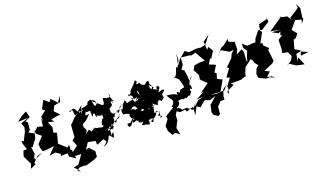

<svg xmlns="http://www.w3.org/2000/svg" viewBox="-96 -1578 4533 2644"><g transform="rotate(-20 2170.0 -256.5)"><path d="M700 -1 706 -74 671 -47 571 -136 567 -142 605 -288 558 -305 573 -378 535 -466 626 -445 591 -482 663 -500 735 -507 663 -581 697 -652 648 -644 791 -669 814 -753 759 -669 725 -710 678 -756 653 -717 583 -778 520 -658 558 -635 476 -567 482 -496 467 -546 453 -435 378 -456 303 -387 236 -426 266 -449 278 -558 249 -582 326 -618 303 -710 226 -668 153 -612 304 -615 186 -578 210 -515 195 -452 135 -334 106 -346 108 -309 138 -216 87 -215 61 -137 117 -17 124 -14 99 57 183 18 167 1 244 -79 322 -98 193 -42 194 -78 215 -117 204 -227 223 -215 263 -273 298 -317 324 -437 325 -378 396 -318 311 -226 317 -163 333 -116 376 -114 503 -129 401 -24 488 -40 555 5 545 32 644 28 651 80 734 137 715 1 672 0Z M1266 -257C1252 -264 1197 -150 1241 -169C1228 -116 1205 -164 1134 -157C1125 -115 1097 -73 1116 -124C1109 -117 1129 -68 1159 -122C1179 -154 1132 -171 1092 -171C1164 -184 1141 -195 1044 -131C1089 -144 1001 -186 1037 -177C984 -153 960 -93 1001 -184L973 -240L950 -225C1007 -242 949 -272 1003 -289C1066 -325 1051 -323 1111 -383C1029 -360 1059 -385 1074 -423C1112 -393 1153 -449 1133 -387C1149 -395 1125 -339 1146 -330C1173 -381 1176 -387 1191 -295C1213 -341 1173 -321 1265 -300C1292 -351 1282 -339 1270 -305C1242 -303 1303 -329 1323 -287C1292 -310 1271 -362 1275 -244C1294 -274 1251 -203 1220 -173L1295 -229ZM733 270 801 266 831 274 962 235 1008 213 1015 132 944 56 897 72 972 -39C934 -6 956 -19 957 -18C1019 -17 1074 14 1060 -9C1082 33 1048 75 1088 46C1089 81 1128 17 1032 95C1166 -11 1167 47 1200 -22C1178 -16 1151 88 1178 15C1200 65 1229 45 1149 111C1227 102 1253 5 1260 -2C1267 -17 1260 -16 1317 47C1344 -18 1341 -67 1298 12C1306 -22 1305 -83 1305 -116C1360 -102 1344 -128 1342 -147C1385 -92 1378 -78 1278 -72C1273 -68 1292 -148 1360 -63C1306 -73 1327 -153 1323 -112C1419 -160 1403 -128 1358 -129C1485 -213 1520 -223 1504 -237C1466 -134 1443 -220 1425 -143C1398 -132 1395 -204 1408 -173C1401 -244 1408 -226 1422 -217C1455 -308 1539 -292 1524 -303C1513 -234 1456 -255 1497 -290C1404 -244 1396 -231 1466 -280C1421 -246 1389 -287 1396 -348C1464 -401 1448 -367 1442 -438C1428 -434 1490 -439 1465 -411C1453 -454 1466 -458 1477 -429C1503 -427 1463 -456 1452 -536C1469 -566 1459 -484 1462 -508C1426 -490 1411 -485 1441 -510C1370 -484 1446 -507 1357 -520C1353 -412 1342 -404 1267 -480C1223 -438 1293 -525 1205 -544C1223 -479 1254 -541 1245 -463C1211 -439 1208 -480 1202 -555C1177 -568 1127 -528 1133 -523C1149 -505 1191 -489 1218 -490C1149 -532 1123 -526 1143 -521C1095 -465 1019 -519 1044 -452C1023 -453 948 -467 951 -466C959 -443 1010 -499 1054 -531C1013 -488 1051 -422 986 -402C1004 -395 1044 -472 999 -446C961 -425 1010 -459 967 -471C940 -534 924 -532 852 -498H888L907 -522L921 -423L973 -447L907 -405L851 -347L824 -322L812 -169L814 -152L769 -113L803 -27L686 64L735 99L818 103L732 226L658 243L708 290L733 333L689 295Z M1765 -317C1765 -297 1759 -320 1726 -389C1804 -344 1740 -363 1822 -371C1861 -442 1817 -412 1846 -457C1860 -395 1853 -354 1781 -318C1786 -369 1835 -335 1895 -360C1870 -294 1889 -355 1909 -370C1884 -309 1912 -285 1856 -301C1909 -298 1922 -309 1977 -291C2004 -279 2015 -273 2055 -322L2010 -328L1926 -395L1861 -348L1845 -412L1767 -321ZM1963 -173C1895 -204 1898 -181 1935 -129C1939 -174 1950 -133 1842 -183C1825 -157 1796 -156 1776 -206C1789 -207 1781 -120 1769 -173C1740 -138 1779 -140 1833 -220C1750 -234 1713 -206 1719 -199C1754 -186 1719 -247 1669 -235C1747 -296 1672 -263 1711 -265L1735 -261L1732 -273L1799 -163L1802 -201L1895 -158L1958 -231L2039 -168L2047 -192C2065 -248 2099 -229 2122 -187C2089 -214 2148 -215 2161 -262C2148 -236 2144 -247 2148 -294C2224 -343 2191 -367 2113 -331C2115 -384 2172 -377 2125 -421C2119 -431 2075 -387 2125 -367C2092 -384 2019 -397 2071 -419C2035 -456 2067 -426 2028 -406C2015 -429 2011 -462 2022 -472C2040 -435 2076 -419 2023 -495C2033 -461 2055 -589 1968 -495C1911 -500 1902 -555 1890 -576C1922 -515 1887 -571 1898 -545C1820 -519 1899 -602 1837 -537C1895 -571 1881 -578 1854 -601C1864 -599 1827 -554 1749 -479C1754 -468 1748 -498 1747 -452C1768 -478 1785 -473 1716 -436C1691 -475 1705 -386 1723 -430C1773 -401 1762 -369 1736 -359C1645 -349 1672 -329 1641 -354C1664 -391 1616 -349 1644 -409C1617 -350 1577 -339 1581 -356C1538 -294 1534 -342 1535 -277C1526 -333 1535 -325 1580 -346C1627 -351 1546 -306 1585 -319C1549 -257 1571 -291 1549 -289C1518 -198 1594 -217 1526 -199C1601 -234 1618 -168 1668 -194C1679 -217 1627 -216 1625 -158C1636 -117 1656 -100 1680 -85C1619 -119 1635 -36 1582 -23C1590 -4 1539 -39 1561 -72C1623 -62 1599 -80 1666 -125C1659 -108 1588 -24 1684 -71C1684 -85 1736 -28 1735 -73C1692 -49 1711 -16 1779 -26C1697 42 1789 0 1768 43C1772 -2 1789 34 1847 41C1852 -16 1867 -9 1843 -13C1901 -33 1886 -24 1922 -17C1855 7 1878 28 1907 25C1912 -47 1978 -7 1986 -110C1977 -90 2070 -83 1992 -36C2043 -10 2012 -12 2052 -13C1975 45 2056 -35 2011 -55C2021 -36 2028 -43 2029 -82L1956 -86L1974 -159L1977 -239L1941 -285L1925 -173L2015 -195Z M2950 -49 2850 -40 2766 -52 2920 -48 2909 -40 2999 -196 2928 -230 2951 -305 2926 -324 2982 -417 2952 -431 2891 -455 2935 -528 2948 -517 3011 -615 2967 -686 2921 -630 2941 -645 2931 -773 3030 -846 2939 -728 2846 -708 2860 -714 2802 -720 2690 -707 2655 -734 2645 -747 2550 -668 2490 -588 2522 -752 2518 -652 2470 -559 2455 -578 2423 -487 2383 -436 2374 -462 2437 -401 2460 -318 2467 -278 2404 -264C2354 -180 2401 -229 2448 -219C2429 -228 2364 -253 2401 -202C2362 -258 2335 -271 2344 -202C2339 -222 2298 -245 2196 -253C2254 -149 2270 -179 2242 -108C2237 -90 2267 -92 2277 -72C2252 -80 2274 -72 2287 -156L2275 -136L2211 -85L2229 -69L2095 13L2101 55L2041 138L2048 211L2089 285L2133 270L2198 316L2188 292L2172 216L2215 128H2220L2225 44L2253 -2L2298 26L2371 17L2385 50L2487 16L2478 137L2537 24L2518 18L2583 60L2666 -12L2739 11L2828 -17L2723 75L2701 178L2714 218L2775 257L2803 238L2812 134L2870 73H2929L2931 28L2961 -67L3027 -111L2962 -39ZM2534 -265 2565 -325 2558 -422 2547 -492 2513 -515 2553 -576 2560 -677 2604 -673 2703 -662 2695 -651 2773 -672 2841 -553 2859 -525 2781 -524 2701 -512 2668 -455 2714 -364 2702 -276 2703 -307 2754 -251 2790 -222 2657 -125 2699 -131 2568 -58 2667 -67 2583 -41 2510 26 2536 -24 2474 58 2397 0 2330 5 2329 -9 2297 -35C2315 -75 2298 -19 2267 -39C2356 -92 2316 -106 2328 -133C2415 -145 2407 -105 2407 -133C2416 -116 2472 -150 2442 -142C2416 -92 2486 -168 2500 -140C2572 -233 2504 -168 2537 -233C2561 -204 2562 -212 2560 -278C2578 -271 2519 -261 2556 -307C2523 -314 2597 -334 2614 -399L2525 -277Z M3643 -1 3587 -22 3649 -78 3581 -111 3719 -171 3746 -199 3728 -365 3751 -382 3683 -448 3689 -474 3659 -488 3734 -627 3713 -650 3730 -739 3857 -772 3858 -810 3864 -729 3744 -652 3691 -666 3616 -571 3598 -519 3585 -525 3476 -517 3417 -570 3414 -505 3453 -452 3425 -389 3399 -302 3395 -336 3403 -453 3387 -498 3298 -452 3329 -512 3334 -626 3253 -656 3254 -697 3173 -633 3129 -613 3048 -522 3111 -585 3221 -522 3282 -528 3238 -489 3213 -432 3113 -335 3136 -311 3057 -205 3102 -185 3028 -87 3031 -45 3013 24 3002 -18 3118 -77 3085 -106H3237L3305 -130L3311 -124L3325 -179L3353 -247L3463 -333L3507 -257L3528 -216L3526 -265L3473 -327L3437 -353L3477 -303L3491 -259L3550 -187L3563 -138L3558 -231L3492 -184L3489 -177L3461 -107L3468 -50L3562 -4L3621 -2L3640 -13L3693 29L3613 -6Z M3879 -563 3944 -530 3972 -549 3955 -493 3981 -490 3909 -445 3906 -314 3894 -258 3972 -241 4007 -169 4011 -204 4003 -174 3973 -119 3900 -69 3925 -92 4018 -32 4067 -20 4132 -7 4081 -126 4054 -74 4074 -181 4142 -193 4124 -136 4239 -148 4126 -197 4152 -200 4070 -250 4106 -376 4143 -389 4183 -443 4125 -512 4217 -623 4303 -599 4286 -540 4329 -600 4322 -622 4340 -755 4302 -827 4310 -773 4267 -740 4163 -675 4173 -639 4135 -707 4018 -733 4059 -736 4012 -709 3843 -593 3989 -569 3861 -575Z"/></g></svg>

Font: Hussar Lance
Style: Italic
Weight: 700
Foundry: Cannot Into Space Fonts, PlusOne Fonts
Version: Version 2.27